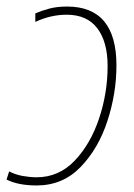

<svg xmlns="http://www.w3.org/2000/svg" viewBox="-31 -557 410 587"><path d="M81 10Q161 10 215.5 -46.5Q270 -103 297.5 -187.5Q325 -272 325 -357Q325 -537 174 -537Q143 -537 119 -530.5Q95 -524 77 -516V-490Q124 -512 173 -512Q235 -512 266.5 -470.5Q298 -429 298 -355Q298 -273 272 -195Q246 -117 197.5 -66Q149 -15 81 -15Q61 -15 38.5 -19Q16 -23 -3 -33L-11 -8Q25 10 81 10Z"/></svg>

Font: Noto Sans UI SemiCondensed Thin
Style: Italic
Weight: 250
Width: 4
Italic angle: -12°
Designer: Monotype Design Team
Foundry: Monotype Imaging Inc.
Version: Version 1.901